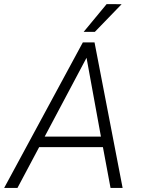

<svg xmlns="http://www.w3.org/2000/svg" viewBox="-59 -918 689 938"><path d="M443.8 -199.2H132.3L26.4 0H-38.6L345.7 -710.9H402.8L540 0H481ZM159.2 -250.5H434.1L363.8 -635.7ZM461.9 -897.9 535.2 -897.5 404.3 -762.2H349.6Z"/></svg>

Font: RobotoInd Light
Style: Italic
Weight: 300
Italic angle: -12°
Designer: Google
Version: Version 2.001151; 2014